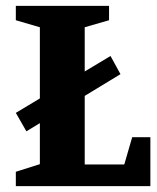

<svg xmlns="http://www.w3.org/2000/svg" viewBox="-20 -635 536 655"><path d="M70 -187 34 -250 357 -444 391 -382ZM34 0V-49L116 -75V-542L34 -566V-615H352V-566L269 -542V-74H404L431 -167H493V0Z"/></svg>

Font: Manuale ExtraBold
Style: Regular
Weight: 800
Version: Version 1.002